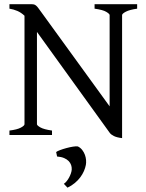

<svg xmlns="http://www.w3.org/2000/svg" viewBox="-20 -635 689 903"><path d="M24.4 0V-21Q60.5 -25.4 77.9 -34.7Q95.2 -43.9 95.2 -50.8V-561Q79.1 -576.2 61.3 -583.7Q43.5 -591.3 24.4 -594.2V-615.2H127.9Q135.3 -615.2 139.9 -614Q144.5 -612.8 149.4 -608.9Q154.3 -605 159.9 -597.4Q165.5 -589.8 174.8 -577.1L495.6 -134.8V-564Q495.6 -569.8 479.7 -579.3Q463.9 -588.9 424.8 -594.2V-615.2H625V-594.2Q589.8 -589.4 572 -580.1Q554.2 -570.8 554.2 -564V14.6Q529.8 11.7 515.9 4.9Q502 -2 496.1 -10.3L153.8 -484.9V-50.8Q153.8 -44.9 170.2 -35.6Q186.5 -26.4 224.6 -21V0ZM383.8 140.6Q381.3 154.3 374.8 169.4Q368.2 184.6 357.7 198.7Q347.2 212.9 332 225.6Q316.9 238.3 297.4 247.6L280.3 229.5Q286.6 225.6 293.2 217.5Q299.8 209.5 304.9 200Q310.1 190.4 313.5 180.4Q316.9 170.4 317.4 162.1Q317.9 151.4 314.5 141.1Q311 130.9 302.7 122.3Q294.4 113.8 281 108.2Q267.6 102.5 248.5 101.1L244.1 80.1Q248.5 76.2 262.2 71Q275.9 65.9 292 61.5Q308.1 57.1 323.2 54.7Q338.4 52.2 346.2 53.7Q358.4 59.6 366.7 70.3Q375 81.1 379.4 93.3Q383.8 105.5 384.8 117.9Q385.7 130.4 383.8 140.6Z"/></svg>

Font: Noto Serif Devanagari
Style: Bold
Weight: 700
Designer: Monotype Design Team
Foundry: Monotype Imaging Inc.
Version: Version 1.01